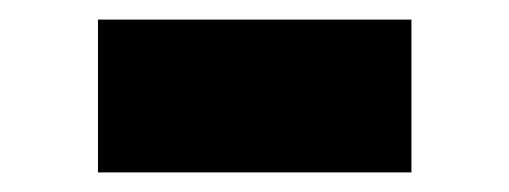

<svg xmlns="http://www.w3.org/2000/svg" viewBox="-20 -356 520 196"><path d="M80 -336H400V-180H80Z"/></svg>

Font: Gold Bold
Style: Regular
Weight: 400
Designer: jaiki
Version: Version 1.000